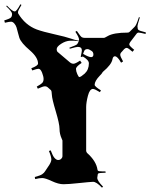

<svg xmlns="http://www.w3.org/2000/svg" viewBox="-34 -850 707 894"><path d="M440.9 23.9Q414.6 -3.9 399.2 -3.4Q383.8 -2.9 334.2 2.4Q284.7 7.8 261.5 7.8Q238.3 7.8 207.5 -6.6Q176.8 -21 162.8 -21Q148.9 -21 129.9 -16.1L127.9 -25.9Q152.8 -32.2 162.4 -38.8Q171.9 -45.4 176 -52.7Q180.2 -60.1 188 -70.8Q205.1 -94.2 205.1 -107.2Q205.1 -120.1 193.8 -147L202.1 -149.9Q211.4 -125.5 217.8 -117.2Q227.5 -105 236.6 -105Q245.6 -105 251.2 -110.8Q256.8 -116.7 256.8 -122.1V-195.8Q256.8 -196.3 253.4 -204.1Q243.2 -226.6 243.2 -249.8Q243.2 -272.9 225.6 -331.8Q208 -390.6 207.5 -408.2Q207 -425.8 203.1 -430.2L189.9 -441.9Q183.6 -448.2 175 -448.2Q166.5 -448.2 142.1 -437L137.2 -446.8Q156.7 -457.5 162.8 -464.1Q168.9 -470.7 168.9 -482.2Q168.9 -493.7 161.9 -511.7Q154.8 -529.8 145 -529.8Q138.2 -529.8 116.2 -522L111.8 -532.2Q143.1 -543.9 143.1 -554.2Q143.1 -582.5 105.5 -615.2Q64.5 -649.9 56.2 -673.8Q53.7 -681.2 49.8 -696.8Q45.9 -712.4 43 -722.2Q40 -731.9 32.7 -740.5Q25.4 -749 17.3 -749Q9.3 -749 -11.2 -744.1L-14.2 -754.9Q9.8 -762.2 15.9 -767.6Q22 -772.9 22 -783.2V-786.1Q22 -795.4 -4.9 -820.8L-2 -824.2Q23.9 -796.9 33.2 -796.9H35.2Q43 -796.9 61 -830.1L65.9 -827.1Q49.8 -800.3 49.8 -794.2Q49.8 -788.1 50.8 -787.1Q83 -733.4 136.7 -712.9Q166.5 -702.1 220.2 -690.2Q273.9 -678.2 293.5 -671.1Q313 -664.1 333 -660.2L334 -666Q334 -676.3 316.9 -702.1L323.7 -706.1Q341.8 -678.7 347.7 -676.3Q353.5 -673.8 358.9 -673.8H451.2Q453.1 -673.8 466.8 -681.6Q494.6 -698.2 561 -698.2Q565.9 -698.2 569.8 -702.1L592.8 -725.1Q600.6 -731.4 612.8 -770L617.2 -769Q606 -733.9 606 -728Q606 -722.2 606.9 -720.2V-719.2Q607.4 -714.4 609.4 -711.9Q613.8 -706.5 645 -699.2L644 -691.9Q617.7 -698.2 611.6 -698.2Q605.5 -698.2 601.1 -691.9L572.8 -654.8Q567.9 -648.4 567.9 -642.6Q567.9 -636.7 590.8 -618.2L583 -608.9Q562.5 -627 556.2 -627Q549.8 -627 543.9 -621.1L533.2 -608.9Q525.9 -602.5 525.9 -594.7Q525.9 -586.9 539.1 -564L529.8 -558.1Q513.2 -587.9 501 -587.9Q492.2 -587.9 489.7 -574.2Q485.4 -549.3 445.8 -516.1Q443.4 -514.2 441.7 -510.5Q439.9 -506.8 430.7 -497.6Q406.7 -472.7 406.7 -455.1Q406.7 -447.3 436 -429.2L431.2 -420.9Q406.7 -436 398.9 -436Q383.8 -436 375.5 -404.5Q367.2 -373 367.2 -351.1V-147.9Q367.2 -144 371.1 -138.2Q414.1 -100.1 419.9 -60.1Q420.4 -56.6 421.4 -55.7Q424.3 -51.8 444.8 -51.8H457L458 -45.9Q426.3 -44.9 423.6 -42.2Q420.9 -39.6 420.9 -36.1L418.9 -22Q418.9 -7.8 445.8 19ZM347.2 -615.2Q347.2 -631.8 328.1 -631.8Q321.3 -631.8 291 -623L289.1 -627.9Q321.3 -639.6 324.7 -643.8Q328.1 -647.9 330.1 -652.6Q332 -657.2 333 -658.2Q313 -661.1 292.5 -660.4Q272 -659.7 251 -646.2Q230 -632.8 230 -621.3Q230 -609.9 236.8 -606L291 -560.1Q299.3 -553.2 308.1 -553.2Q316.9 -553.2 338.9 -567.9L346.2 -557.1Q319.8 -539.6 319.8 -529.1Q319.8 -518.6 325.9 -504.9Q332 -491.2 335.4 -491.2Q338.9 -491.2 345.5 -495.6Q352.1 -500 360.4 -507.3Q379.9 -525.4 379.9 -555.2Q379.9 -570.8 350.1 -587.9Q349.1 -585.9 349.1 -584L341.8 -585.9Q347.2 -609.9 347.2 -615.2ZM353 -599.1Q378.9 -584 389.9 -584Q400.9 -584 400.9 -596.2Q400.9 -608.4 391.1 -613.8L381.8 -619.1Q377.9 -621.1 375 -621.1H370.1Q362.3 -620.1 359.1 -614.5Q356 -608.9 353 -599.1ZM399.9 -586.9 397.9 -585.9Q398.9 -585.9 399.9 -586.9ZM393.1 -583 392.1 -582Q393.1 -582 393.1 -583Z"/></svg>

Font: Eater
Style: Regular
Weight: 400
Version: Version 001.002